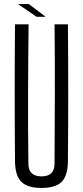

<svg xmlns="http://www.w3.org/2000/svg" viewBox="-20 -920 409 947"><path d="M185 7Q116 7 85.5 -23Q55 -53 54 -123Q51 -461 54 -800H121Q119 -631 118.5 -456.5Q118 -282 120 -113Q120 -50 185 -50Q249 -50 249 -113Q250 -282 250.5 -456.5Q251 -631 249 -800H315Q318 -461 315 -123Q314 -53 284 -23Q254 7 185 7ZM70 -899V-900H122L203 -839V-837H161Z"/></svg>

Font: Big Shoulders Display
Style: Regular
Weight: 400
Designer: Patric King
Foundry: XO Type Co
Version: Version 1.000; ttfautohint (v1.8.2)